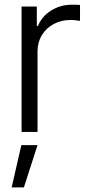

<svg xmlns="http://www.w3.org/2000/svg" viewBox="-20 -558 374 812"><path d="M71.3 -530.3H135.7V-448.2H140.6Q156.7 -488.8 196 -513.4Q235.4 -538.1 284.2 -538.1Q310.5 -538.1 318.4 -537.1V-469.7Q294.9 -473.6 279.3 -473.6Q239.3 -473.6 207.3 -456.5Q175.3 -439.5 157 -409.2Q138.7 -378.9 138.7 -340.8V0H71.3ZM70.3 55.7H138.7L81.1 234.4H29.3Z"/></svg>

Font: Pretendard Light
Style: Regular
Weight: 300
Designer: Base glyphs from Inter by Rasmus Andersson; Hangeul glyphs from Noto Sans CJK(Source Han Sans) by Jang Soo-young and Kan
Foundry: Kil Hyung-jin
Version: Version 1.309